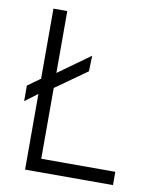

<svg xmlns="http://www.w3.org/2000/svg" viewBox="-82 -790 692 854"><g transform="rotate(10 263.5 -363.5)"><path d="M90 0V-727H152.5V-60H487V0ZM33 -299V-369.5L107.5 -423L138 -437L296 -550.5L294 -480L144.5 -374L113.5 -359.5Z"/></g></svg>

Font: Spline Sans Light
Style: Regular
Weight: 300
Designer: Eben Sorkin, Mirko Velimirovic
Foundry: Sorkin Type
Version: Version 1.000; ttfautohint (v1.8.3)